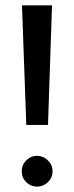

<svg xmlns="http://www.w3.org/2000/svg" viewBox="-20 -690 276 716"><path d="M78 -224 62 -670H174L159 -224ZM118 6Q95 6 78 -10.5Q61 -27 61 -52Q61 -75 78 -92Q95 -109 118 -109Q141 -109 158.5 -92Q176 -75 176 -52Q176 -27 158.5 -10.5Q141 6 118 6Z"/></svg>

Font: Lil Grotesk Medium
Style: Regular
Weight: 500
Designer: Bastien Sozeau
Foundry: NBR — Bastien Sozeau
Version: Version 3.003; ttfautohint (v1.8.4.7-5d5b);gftools[0.9.33]